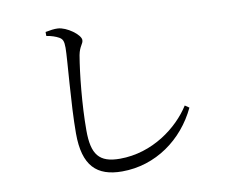

<svg xmlns="http://www.w3.org/2000/svg" viewBox="-84 -855 1168 998"><g transform="rotate(-10 500.0 -356.0)"><path d="M281 -702C298 -692 304 -681 304 -645C304 -587 280 -352 280 -197C280 -26 349 39 483 39C660 39 810 -70 884 -227L862 -242C795 -136 655 -28 483 -28C373 -28 336 -76 336 -203C336 -339 353 -501 369 -595C378 -642 397 -649 397 -670C397 -698 328 -749 281 -751C263 -752 242 -749 216 -744V-723C242 -719 265 -711 281 -702Z"/></g></svg>

Font: Source Han Serif AKR9
Style: Regular
Weight: 400
Designer: Ryoko NISHIZUKA 西塚涼子 (kana & ideographs); Frank Grießhammer (Latin, Greek & Cyrillic); Sandoll Communications 산돌커뮤니케이션, 
Foundry: Adobe Systems Incorporated
Version: Version 1.005;hotconv 1.0.107;makeotfexe 2.5.65593